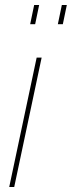

<svg xmlns="http://www.w3.org/2000/svg" viewBox="-20 -750 288 770"><path d="M101 -653 117 -730H137L121 -653ZM212 -653 228 -730H248L232 -653ZM127 -519H147L37 0H17Z"/></svg>

Font: Raleway-v4020 Thin
Style: Italic
Weight: 250
Italic angle: -12°
Designer: Matt McInerney, Pablo Impallari, Rodrigo Fuenzalida
Foundry: Matt McInerney, Pablo Impallari, Rodrigo Fuenzalida
Version: Version 4.020;PS 004.020;hotconv 1.0.88;makeotf.lib2.5.64775